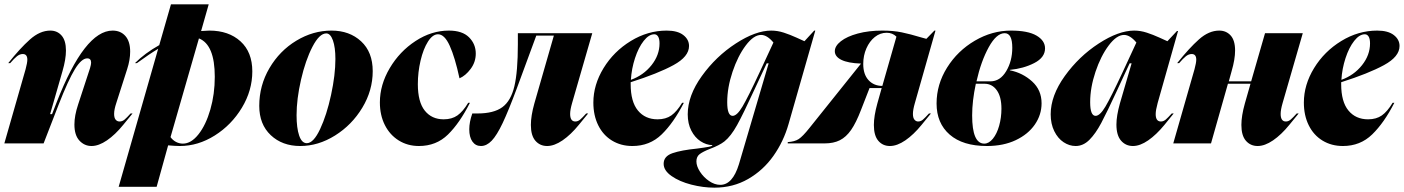

<svg xmlns="http://www.w3.org/2000/svg" viewBox="-30 -661 6471 885"><path d="M96 -386Q96 -412 75 -412Q61 -412 48 -401.5Q35 -391 17 -370H8Q62 -438 108 -479Q154 -520 202 -520Q234 -520 254 -497Q274 -474 274 -428Q274 -388 258 -333L201 -135H210L231 -189Q360 -520 489 -520Q526 -520 548 -495Q570 -470 570 -423Q570 -385 556 -342L506 -186Q496 -156 496 -136Q496 -118 503 -109.5Q510 -101 521 -101Q534 -101 544.5 -110Q555 -119 572 -138H581Q575 -131 538 -85.5Q501 -40 463 -14Q425 12 392 12Q359 12 336 -13Q313 -38 313 -87Q313 -128 330 -179L385 -347Q390 -364 390 -372Q390 -392 372 -392Q346 -392 315.5 -342.5Q285 -293 240 -178L171 0H-10L88 -342Q96 -372 96 -386Z M932 -641 897 -518Q923 -520 935 -520Q1024 -520 1078.5 -470.5Q1133 -421 1133 -332Q1133 -244 1085 -164.5Q1037 -85 960 -36.5Q883 12 799 12Q780 12 745 9L692 200H517L699 -436Q660 -413 601 -370H592Q638 -416 704 -453L758 -641ZM813 1Q851 1 885 -42Q919 -85 939.5 -156Q960 -227 960 -307Q960 -455 887 -484L756 -29Q766 -15 781 -7Q796 1 813 1Z M1354 12Q1271 12 1218 -38Q1165 -88 1165 -173Q1165 -267 1212 -347Q1259 -427 1336 -473.5Q1413 -520 1498 -520Q1581 -520 1634.5 -470.5Q1688 -421 1688 -333Q1688 -244 1640 -164.5Q1592 -85 1514.5 -36.5Q1437 12 1354 12ZM1384 -1Q1415 -1 1445.5 -66Q1476 -131 1496 -223.5Q1516 -316 1516 -389Q1516 -443 1504.5 -475Q1493 -507 1474 -507Q1442 -507 1410 -445Q1378 -383 1357.5 -293.5Q1337 -204 1337 -130Q1337 -71 1349 -36Q1361 -1 1384 -1Z M2039 -520Q2101 -520 2132 -489Q2163 -458 2163 -414Q2163 -375 2139.5 -343.5Q2116 -312 2088 -300Q2067 -397 2043 -450Q2019 -503 1989 -503Q1964 -503 1942.5 -469Q1921 -435 1908.5 -381.5Q1896 -328 1896 -273Q1896 -191 1928 -151Q1960 -111 2015 -111Q2053 -111 2078.5 -129Q2104 -147 2128 -187H2136Q2089 -94 2035 -41Q1981 12 1901 12Q1849 12 1808 -13.5Q1767 -39 1744 -84.5Q1721 -130 1721 -189Q1721 -270 1766.5 -347Q1812 -424 1885.5 -472Q1959 -520 2039 -520Z M2147 -138H2171Q2246 -138 2285.5 -167Q2325 -196 2341 -263.5Q2357 -331 2357 -457V-508H2700L2607 -186Q2598 -155 2598 -136Q2598 -101 2622 -101Q2634 -101 2644.5 -110Q2655 -119 2672 -138H2681Q2675 -131 2638 -85.5Q2601 -40 2563 -14Q2525 12 2492 12Q2459 12 2438 -12Q2417 -36 2417 -85Q2417 -127 2433 -184L2523 -497H2442L2352 -253Q2314 -151 2287 -94Q2260 -37 2236.5 -12.5Q2213 12 2187 12Q2162 12 2147.5 -8.5Q2133 -29 2133 -65Q2133 -98 2147 -138Z M3043 -520Q3093 -520 3119.5 -499.5Q3146 -479 3146 -449Q3146 -400 3074.5 -361Q3003 -322 2877 -282V-273Q2877 -192 2910.5 -151.5Q2944 -111 3001 -111Q3039 -111 3064.5 -129Q3090 -147 3114 -187H3122Q3075 -95 3020 -41.5Q2965 12 2885 12Q2832 12 2791 -13Q2750 -38 2727.5 -83.5Q2705 -129 2705 -188Q2705 -270 2752 -347Q2799 -424 2877.5 -472Q2956 -520 3043 -520ZM3010 -461Q3010 -482 3003.5 -492.5Q2997 -503 2986 -503Q2961 -503 2937 -472.5Q2913 -442 2897 -393Q2881 -344 2878 -293Q2936 -314 2973 -360.5Q3010 -407 3010 -461Z M3290 191Q3347 191 3376 96L3513 -369H3504L3482 -322Q3473 -304 3464.5 -284.5Q3456 -265 3446 -245Q3396 -136 3367.5 -84.5Q3339 -33 3309 -9Q3286 9 3243 25Q3210 38 3195 49.5Q3180 61 3180 83Q3180 105 3196.5 130.5Q3213 156 3238.5 173.5Q3264 191 3290 191ZM3182 24Q3187 23 3214 19.5Q3241 16 3253 11V8Q3225 7 3199 -10Q3173 -27 3156.5 -59Q3140 -91 3140 -134Q3140 -220 3205 -310.5Q3270 -401 3361.5 -460.5Q3453 -520 3525 -520Q3554 -520 3583 -510.5Q3612 -501 3640.5 -488Q3669 -475 3678 -471L3723 -520H3728L3605 -90Q3582 -9 3535 57.5Q3488 124 3418.5 164Q3349 204 3263 204Q3211 204 3156.5 190Q3102 176 3065.5 150.5Q3029 125 3029 94Q3029 59 3070 45Q3111 31 3182 24ZM3347 -127Q3367 -127 3392.5 -170Q3418 -213 3471 -327L3535 -465Q3506 -500 3478 -500Q3444 -500 3407.5 -451.5Q3371 -403 3346.5 -330Q3322 -257 3322 -190Q3322 -127 3347 -127Z M3701 -71 3938 -367V-368Q3879 -370 3848.5 -385Q3818 -400 3818 -425Q3818 -449 3846 -471Q3874 -493 3924 -506.5Q3974 -520 4037 -520Q4087 -520 4126 -512Q4165 -504 4218 -488L4240 -482L4277 -520H4282L4187 -186Q4178 -155 4178 -136Q4178 -118 4185 -109.5Q4192 -101 4202 -101Q4214 -101 4224 -109.5Q4234 -118 4252 -138H4261Q4255 -131 4218 -85.5Q4181 -40 4143 -14Q4105 12 4072 12Q4039 12 4018.5 -12Q3998 -36 3998 -85Q3998 -126 4014 -184L4034 -255H3978L3939 -155Q3916 -95 3893 -62Q3870 -29 3841 -14.5Q3812 0 3771 0H3601V-6Q3633 -8 3651.5 -20Q3670 -32 3701 -71ZM4037 -265 4102 -492Q4084 -510 4057 -510Q4027 -510 4002.5 -490.5Q3978 -471 3963.5 -438Q3949 -405 3949 -366Q3949 -318 3973.5 -291.5Q3998 -265 4037 -265Z M4630 -520Q4708 -520 4747.5 -497Q4787 -474 4787 -438Q4787 -396 4737.5 -370.5Q4688 -345 4625 -339V-337Q4684 -325 4727.5 -285.5Q4771 -246 4771 -185Q4771 -132 4740 -87Q4709 -42 4652 -15Q4595 12 4519 12Q4408 12 4347.5 -40.5Q4287 -93 4287 -184Q4287 -272 4335.5 -349.5Q4384 -427 4463.5 -473.5Q4543 -520 4630 -520ZM4507 1Q4528 1 4546.5 -21.5Q4565 -44 4575.5 -81.5Q4586 -119 4586 -160Q4586 -215 4564.5 -245Q4543 -275 4508 -275H4468Q4451 -196 4451 -129Q4451 1 4507 1ZM4535 -286Q4580 -286 4608 -333Q4636 -380 4636 -441Q4636 -508 4601 -508Q4563 -508 4527.5 -443.5Q4492 -379 4471 -286Z M5144 -327 5208 -465Q5179 -500 5151 -500Q5117 -500 5080.5 -451.5Q5044 -403 5019.5 -330Q4995 -257 4995 -190Q4995 -127 5020 -127Q5040 -127 5065.5 -170Q5091 -213 5144 -327ZM5198 -520Q5227 -520 5256 -510.5Q5285 -501 5313.5 -488Q5342 -475 5351 -471L5395 -518H5400L5306 -186Q5297 -153 5297 -135Q5297 -101 5321 -101Q5333 -101 5343.5 -110Q5354 -119 5371 -138H5380Q5374 -130 5337 -85Q5300 -40 5262.5 -14Q5225 12 5192 12Q5159 12 5137.5 -12.5Q5116 -37 5116 -87Q5116 -127 5132 -184L5186 -369H5177L5155 -322Q5121 -248 5118 -242Q5072 -143 5046 -94Q5020 -45 4991.5 -16.5Q4963 12 4928 12Q4899 12 4872.5 -5.5Q4846 -23 4829.5 -56.5Q4813 -90 4813 -134Q4813 -220 4878 -310.5Q4943 -401 5034.5 -460.5Q5126 -520 5198 -520Z M5484 -386Q5484 -412 5463 -412Q5449 -412 5436 -401.5Q5423 -391 5405 -370H5396Q5451 -439 5496.5 -479.5Q5542 -520 5590 -520Q5622 -520 5642.5 -497.5Q5663 -475 5663 -428Q5663 -388 5647 -333L5634 -286H5737L5801 -508H5975L5882 -186Q5873 -155 5873 -136Q5873 -101 5897 -101Q5909 -101 5919.5 -110Q5930 -119 5947 -138H5956Q5950 -131 5913 -85.5Q5876 -40 5838 -14Q5800 12 5767 12Q5734 12 5713 -12Q5692 -36 5692 -85Q5692 -127 5708 -184L5734 -275H5630L5552 0H5378L5476 -342Q5484 -372 5484 -386Z M6318 -520Q6368 -520 6394.5 -499.5Q6421 -479 6421 -449Q6421 -400 6349.5 -361Q6278 -322 6152 -282V-273Q6152 -192 6185.5 -151.5Q6219 -111 6276 -111Q6314 -111 6339.5 -129Q6365 -147 6389 -187H6397Q6350 -95 6295 -41.5Q6240 12 6160 12Q6107 12 6066 -13Q6025 -38 6002.5 -83.5Q5980 -129 5980 -188Q5980 -270 6027 -347Q6074 -424 6152.5 -472Q6231 -520 6318 -520ZM6285 -461Q6285 -482 6278.5 -492.5Q6272 -503 6261 -503Q6236 -503 6212 -472.5Q6188 -442 6172 -393Q6156 -344 6153 -293Q6211 -314 6248 -360.5Q6285 -407 6285 -461Z"/></svg>

Font: Nyght Serif Dark Italic
Style: Regular
Weight: 800
Italic angle: -16°
Designer: Maksym Kobuzan
Version: Version 0.400